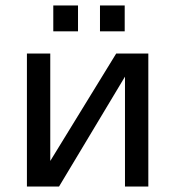

<svg xmlns="http://www.w3.org/2000/svg" viewBox="-20 -679 638 699"><path d="M195 0H78V-484H163V-93L403 -484H520V0H435V-400ZM264 -565H174V-659H264ZM434 -565H344V-659H434Z"/></svg>

Font: Play
Style: Regular
Weight: 400
Designer: Jonas Hecksher
Foundry: Jonas Hecksher, Playtypeª, e-types AS
Version: Version 1.002